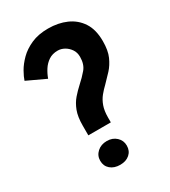

<svg xmlns="http://www.w3.org/2000/svg" viewBox="-185 -838 833 939"><g transform="rotate(-30 231.5 -368.0)"><path d="M149 -194V-249Q149 -299 161.5 -331.5Q174 -364 194 -387Q214 -410 235 -429Q263 -454 284.5 -479.5Q306 -505 306 -547Q306 -572 293.5 -590Q281 -608 263 -618Q245 -628 226 -628Q196 -628 175 -614Q154 -600 140 -578.5Q126 -557 117 -532L12 -581Q18 -600 33.5 -627.5Q49 -655 76 -682Q103 -709 143.5 -727Q184 -745 239 -745Q296 -745 341.5 -725Q387 -705 414 -664Q441 -623 441 -558Q441 -505 426 -471.5Q411 -438 389.5 -414.5Q368 -391 345 -368Q327 -351 311 -331.5Q295 -312 285.5 -285.5Q276 -259 276 -221V-194ZM213 9Q179 9 158 -9Q137 -27 137 -57Q137 -86 158.5 -105.5Q180 -125 213 -125Q245 -125 266 -105.5Q287 -86 287 -57Q287 -27 266.5 -9Q246 9 213 9Z"/></g></svg>

Font: Reem Kufi Fun SemiBold
Style: Regular
Weight: 600
Designer: Khaled Hosny
Version: Version 1.005